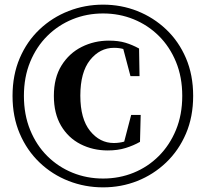

<svg xmlns="http://www.w3.org/2000/svg" viewBox="-20 -787 885 827"><path d="M424 20Q346 20 275.5 -7.5Q205 -35 150.5 -87Q96 -139 65 -211.5Q34 -284 34 -374Q34 -464 65 -536.5Q96 -609 150.5 -660.5Q205 -712 275.5 -739.5Q346 -767 424 -767Q502 -767 571.5 -739.5Q641 -712 695.5 -660.5Q750 -609 781 -536.5Q812 -464 812 -374Q812 -284 781 -211.5Q750 -139 695.5 -87Q641 -35 571.5 -7.5Q502 20 424 20ZM424 -18Q494 -18 555.5 -43Q617 -68 664 -115Q711 -162 738 -227.5Q765 -293 765 -374Q765 -455 738 -520.5Q711 -586 664 -632.5Q617 -679 555.5 -704Q494 -729 424 -729Q354 -729 292.5 -704Q231 -679 184 -632.5Q137 -586 110 -520.5Q83 -455 83 -374Q83 -293 110 -227Q137 -161 184 -114.5Q231 -68 292.5 -43Q354 -18 424 -18ZM444 -139Q380 -139 327 -166Q274 -193 243 -245.5Q212 -298 212 -374Q212 -452 245 -505Q278 -558 332 -585Q386 -612 449 -612Q490 -612 520 -603Q550 -594 579 -578L581 -459H542L511 -576Q493 -581 471 -581Q410 -581 368 -528.5Q326 -476 326 -375Q326 -275 368 -223Q410 -171 470 -171Q493 -171 515 -177L545 -292H586L583 -176Q555 -160 521 -149.5Q487 -139 444 -139Z"/></svg>

Font: Early Summer Mincho Heavy
Style: Regular
Weight: 900
Designer: GuiWonder
Version: Version 1.002